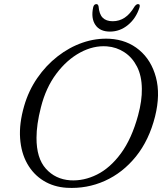

<svg xmlns="http://www.w3.org/2000/svg" viewBox="-20 -902 806 936"><path d="M515 -713Q599.5 -708 658.8 -658.2Q718 -608.5 740.2 -525Q762.5 -441.5 736 -334.5Q707 -219 642.8 -139.2Q578.5 -59.5 491 -20.2Q403.5 19 305.5 13.5Q241.5 9.5 192 -21Q142.5 -51.5 112.8 -104.2Q83 -157 78 -228.2Q73 -299.5 97.5 -384.5Q119 -459.5 161.5 -521.2Q204 -583 260.8 -627.2Q317.5 -671.5 382.5 -694Q447.5 -716.5 515 -713ZM322.5 -23Q388.5 -19 452.8 -51Q517 -83 569.5 -154.2Q622 -225.5 653 -339Q663 -376 667.5 -408.2Q672 -440.5 671.5 -468.5Q671 -532 648 -577Q625 -622 586.5 -647.2Q548 -672.5 501.5 -676Q436 -681 371 -646Q306 -611 254.8 -542.8Q203.5 -474.5 179.5 -379Q168.5 -336 163.2 -299Q158 -262 158 -230.5Q157.5 -131 203.8 -79.5Q250 -28 322.5 -23ZM529.5 -798.5Q561.5 -798.5 587.8 -815.8Q614 -833 636.5 -871Q645 -882 652.5 -882Q665 -882 660 -865.5Q643.5 -813 604.2 -780.5Q565 -748 516 -748Q467 -748 445 -780.5Q423 -813 434 -865.5Q437.5 -882 450 -882Q458 -882 460.5 -871Q463.5 -833 480.5 -815.8Q497.5 -798.5 529.5 -798.5Z"/></svg>

Font: Fraunces 9pt S050 Light
Style: Italic
Weight: 300
Italic angle: -16°
Version: Version 1.000; ttfautohint (v1.8.3)